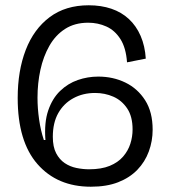

<svg xmlns="http://www.w3.org/2000/svg" viewBox="-20 -693 644 727"><path d="M324 14Q197 14 122 -71.5Q47 -157 47 -322Q47 -425 77.5 -504Q108 -583 168 -628Q228 -673 316 -673Q363 -673 401.5 -660Q440 -647 468 -621Q496 -595 512.5 -557Q529 -519 532 -471L461 -457Q457 -512 436 -545Q415 -578 383 -592.5Q351 -607 314 -607Q263 -607 226.5 -583.5Q190 -560 167 -519.5Q144 -479 133 -428.5Q122 -378 122 -323Q122 -283 128 -241Q134 -199 146 -163H152Q147 -229 162.5 -274.5Q178 -320 207.5 -348.5Q237 -377 274.5 -390Q312 -403 352 -403Q408 -403 454.5 -380.5Q501 -358 529.5 -313.5Q558 -269 558 -202Q558 -159 543.5 -119.5Q529 -80 500 -50Q471 -20 427.5 -3Q384 14 324 14ZM317 -52Q364 -52 395.5 -65Q427 -78 446 -100Q465 -122 473.5 -148.5Q482 -175 482 -203Q482 -252 461.5 -282.5Q441 -313 409 -327Q377 -341 340 -341Q294 -341 257.5 -321Q221 -301 200.5 -264.5Q180 -228 180 -175Q180 -137 192.5 -113Q205 -89 225 -75.5Q245 -62 269.5 -57Q294 -52 317 -52Z"/></svg>

Font: Bricolage Grotesque 72pt Light
Style: Regular
Weight: 300
Designer: Mathieu Triay
Foundry: Atelier Triay
Version: Version 1.001;gftools[0.9.33.dev8+g029e19f]